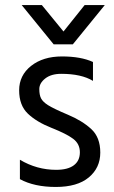

<svg xmlns="http://www.w3.org/2000/svg" viewBox="-20 -736 452 762"><path d="M269 -560H193L66 -716H146L232 -611L316 -716H396ZM59 -25V-102Q126 -62 203 -62Q249 -62 273 -80Q297 -98 297 -131.5Q297 -165 270.5 -185Q244 -205 184.5 -228.5Q125 -252 90.5 -285Q56 -318 56 -377.5Q56 -437 103.5 -474.5Q151 -512 226 -512Q301 -512 349 -490V-415Q303 -443 223 -443Q183 -443 159.5 -424.5Q136 -406 136 -382.5Q136 -359 143 -345.5Q150 -332 170 -319Q194 -304 250 -280.5Q306 -257 342 -224Q378 -191 378 -130.5Q378 -70 332.5 -32Q287 6 201.5 6Q116 6 59 -25Z"/></svg>

Font: Hind Kochi
Style: Regular
Weight: 400
Designer: Dhruvi Tolia
Foundry: Indian Type Foundry
Version: Version 0.702;PS 1.0;hotconv 1.0.81;makeotf.lib2.5.63406